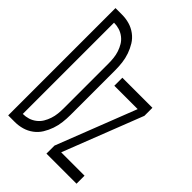

<svg xmlns="http://www.w3.org/2000/svg" viewBox="-215 -832 930 930"><g transform="rotate(45 250.0 -367.5)"><path d="M16 0V-735H61Q87 -735 111.5 -728Q136 -721 157 -705.5Q178 -690 191.5 -668Q205 -646 213.5 -621.5Q222 -597 225 -571.5Q228 -546 228 -521V-215Q228 -189 225 -163.5Q222 -138 213.5 -113.5Q205 -89 191.5 -67Q178 -45 157 -29.5Q136 -14 111.5 -7Q87 0 61 0ZM61 -55Q80 -55 98 -60.5Q116 -66 131.5 -78Q147 -90 156.5 -106Q166 -122 172 -140Q178 -158 180 -177Q182 -196 182 -215V-521Q182 -539 180 -558Q178 -577 172 -595Q166 -613 156.5 -629Q147 -645 131.5 -657Q116 -669 98 -674.5Q80 -680 61 -680ZM278 0V-55L438 -465H278V-520H484V-465L324 -55H484V0Z"/></g></svg>

Font: Iosevka Light
Style: Regular
Weight: 300
Monospace: yes
Designer: Belleve Invis
Foundry: Belleve Invis
Version: Version 32.5.0; ttfautohint (v1.8.4)